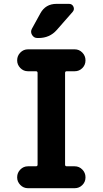

<svg xmlns="http://www.w3.org/2000/svg" viewBox="-20 -990 540 1010"><path d="M277.3 -969.7H342.8Q359.4 -969.7 366.2 -955.1Q373 -940.4 362.3 -927.7L278.3 -832Q241.2 -790 182.6 -790H176.8Q158.2 -790 148.4 -806.6Q138.7 -823.2 148.4 -839.8L192.4 -919.9Q219.7 -969.7 277.3 -969.7ZM373 -730.5Q396.5 -730.5 413.1 -713.4Q429.7 -696.3 429.7 -672.9V-671.9Q429.7 -648.4 413.1 -631.8Q396.5 -615.2 373 -615.2H331.1Q322.3 -615.2 322.3 -606.4V-124Q322.3 -115.2 331.1 -115.2H373Q396.5 -115.2 413.1 -98.1Q429.7 -81.1 429.7 -57.6V-56.6Q429.7 -33.2 413.1 -16.6Q396.5 0 373 0H127Q103.5 0 86.9 -17.1Q70.3 -34.2 70.3 -56.6V-57.6Q70.3 -81.1 86.9 -98.1Q103.5 -115.2 127 -115.2H168.9Q177.7 -115.2 177.7 -124V-606.4Q177.7 -615.2 168.9 -615.2H127Q103.5 -615.2 86.9 -632.3Q70.3 -649.4 70.3 -671.9V-672.9Q70.3 -696.3 86.9 -713.4Q103.5 -730.5 127 -730.5Z"/></svg>

Font: Rounded Mgen+ 1m bold
Style: Bold
Weight: 700
Designer: [Source Han Sans]
Ryoko NISHIZUKA  (kana & ideographs); Paul D. Hunt (Latin, Greek & Cyrillic); Wenlong ZHANG  (bopomofo
Version: Version 1.059.20150602